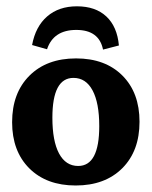

<svg xmlns="http://www.w3.org/2000/svg" viewBox="-20 -567 471 596"><path d="M214.9 8.8Q124.5 8.8 71 -44.4Q17.6 -97.7 17.6 -187.7Q17.6 -278.3 71.3 -332Q125 -385.7 216.1 -385.7Q306.7 -385.7 359.9 -332.5Q413.1 -279.3 413.1 -189Q413.1 -98.2 359.5 -44.7Q305.8 8.8 214.9 8.8ZM222.7 -51.8Q288.1 -51.8 288.1 -175.3Q288.1 -247.7 267.3 -286.4Q246.6 -325.2 208 -325.2Q142.6 -325.2 142.6 -201.7Q142.6 -129.3 163.3 -90.5Q184.1 -51.8 222.7 -51.8ZM218.8 -547.4Q276.4 -547.4 310.1 -515.9Q343.8 -484.4 349.1 -425.8L299.8 -413.1Q287.6 -474.1 216.8 -474.1Q146 -474.1 126 -414.1L79.6 -427.2Q90.3 -484.9 126.5 -516.1Q162.6 -547.4 218.8 -547.4Z"/></svg>

Font: Markazi Text
Style: Regular
Weight: 400
Designer: Borna Izadpanah (Arabic designer), Fiona Ross (Arabic design director) and Florian Runge (Latin designer)
Foundry: Borna Izadpanah and Florian Runge
Version: Version 1.000